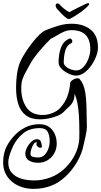

<svg xmlns="http://www.w3.org/2000/svg" viewBox="-20 -800 647 1229"><path d="M607 -496Q607 -469 595 -438Q583 -407 563 -379Q543 -351 518 -333.5Q493 -316 467 -316Q446 -316 419.5 -328.5Q393 -341 374 -360Q355 -379 355 -400Q355 -452 369.5 -493Q384 -534 420 -551Q430 -556 436.5 -550Q443 -544 443 -536Q443 -526 433 -522Q407 -509 397.5 -474.5Q388 -440 388 -400Q388 -386 401.5 -374Q415 -362 434 -355.5Q453 -349 467 -349Q494 -349 514.5 -371.5Q535 -394 546.5 -425.5Q558 -457 558 -485Q558 -607 438 -607Q412 -607 389.5 -597Q367 -587 346.5 -574.5Q326 -562 305 -552Q291 -539 271.5 -518Q252 -497 231.5 -472.5Q211 -448 194.5 -424.5Q178 -401 169 -383Q158 -361 145.5 -340Q133 -319 124.5 -294.5Q116 -270 116 -235Q116 -162 149 -113Q182 -64 253 -64Q285 -64 316 -76.5Q347 -89 364 -108Q396 -142 411 -183Q426 -224 429 -268Q431 -279 446.5 -289Q462 -299 476 -299Q487 -299 491 -293Q505 -276 513.5 -254.5Q522 -233 527 -200.5Q532 -168 533.5 -117.5Q535 -67 536 8Q536 38 528 70.5Q520 103 515 128Q505 181 474.5 234.5Q444 288 400 329.5Q356 371 307 389Q280 399 253.5 404Q227 409 192 409Q140 409 96.5 388.5Q53 368 26.5 330Q0 292 0 240Q0 208 6.5 181.5Q13 155 23 136Q41 102 70.5 69.5Q100 37 141 16Q182 -5 232 -5Q285 -5 314 31Q343 67 343 120Q343 153 327.5 181Q312 209 285 225.5Q258 242 224 242Q190 242 166 228Q142 214 142 184Q142 166 153 144.5Q164 123 181 107Q198 91 216 91Q234 91 240 104Q246 117 248 133Q251 146 238 146Q231 146 223 140.5Q215 135 213 125Q212 121 215 116Q218 111 213 111Q202 111 193.5 125Q185 139 180 156Q175 173 175 184Q175 200 190.5 204Q206 208 224 208Q249 208 265 192Q281 176 289.5 152Q298 128 298 104Q298 67 285 43.5Q272 20 235 20Q169 20 128 54Q87 88 65 133Q60 144 52 163Q44 182 38.5 202.5Q33 223 33 240Q33 282 56.5 307.5Q80 333 117.5 344Q155 355 198 355Q228 355 252.5 350Q277 345 302 336Q346 320 383.5 288Q421 256 447.5 212.5Q474 169 483 122Q487 105 487.5 86Q488 67 488 48Q488 -24 484.5 -69.5Q481 -115 474.5 -145Q468 -175 458 -200Q456 -166 446.5 -148Q437 -130 422 -117Q407 -104 388 -84Q375 -70 348.5 -59Q322 -48 292.5 -42Q263 -36 238 -36Q180 -36 146 -61.5Q112 -87 97.5 -132Q83 -177 83 -235Q83 -291 90.5 -337Q98 -383 116 -418Q126 -438 144.5 -467Q163 -496 185.5 -525Q208 -554 231.5 -577Q255 -600 276 -608Q311 -622 353 -635Q395 -648 438 -648Q513 -648 560 -610.5Q607 -573 607 -496ZM551 -774Q550 -767 533 -751.5Q516 -736 492 -719Q468 -702 447.5 -690Q427 -678 420 -678Q412 -678 395.5 -692Q379 -706 364 -722.5Q349 -739 343 -746Q336 -755 336 -766Q338 -778 348 -778H350Q355 -778 358 -775Q361 -772 364 -769Q390 -740 424 -722Q429 -725 446 -734Q463 -743 484.5 -753.5Q506 -764 523 -772Q540 -780 543 -780Q552 -780 551 -774Z"/></svg>

Font: Ingrid Darling
Style: Regular
Weight: 400
Designer: Robert E. Leuschke
Foundry: Robert E. Leuschke
Version: Version 1.010; ttfautohint (v1.8.3)